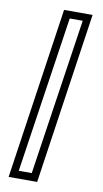

<svg xmlns="http://www.w3.org/2000/svg" viewBox="-95 -794 501 938"><g transform="rotate(10 156.0 -325.0)"><path d="M19 100.5 144 -750H285.5L160.5 100.5ZM62.5 62.5H127L243 -713.5H178.5Z"/></g></svg>

Font: Tourney Thin
Style: Regular
Weight: 400
Version: Version 1.015